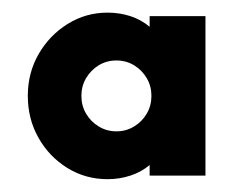

<svg xmlns="http://www.w3.org/2000/svg" viewBox="-20 -567 373 301"><path d="M148.6 -286.1Q113.9 -286.1 85.4 -303.8Q56.9 -321.5 40.3 -351Q23.6 -380.6 23.6 -416.7Q23.6 -452.8 40.6 -482.3Q57.6 -511.8 86.1 -529.5Q114.6 -547.2 148.6 -547.2Q167.4 -547.2 184.4 -541.7Q201.4 -536.1 214.6 -525V-541.7H302.1V-291.7H214.6V-308.3Q201.4 -297.2 184.4 -291.7Q167.4 -286.1 148.6 -286.1ZM162.5 -361.1Q177.8 -361.1 190.3 -368.8Q202.8 -376.4 210.1 -388.9Q217.4 -401.4 217.4 -416.7Q217.4 -431.9 210.1 -444.4Q202.8 -456.9 190.3 -464.6Q177.8 -472.2 162.5 -472.2Q147.2 -472.2 134.7 -464.6Q122.2 -456.9 114.9 -444.4Q107.6 -431.9 107.6 -416.7Q107.6 -401.4 114.9 -388.9Q122.2 -376.4 134.7 -368.8Q147.2 -361.1 162.5 -361.1Z"/></svg>

Font: Afacad Flux
Style: Bold
Weight: 700
Designer: Kristian Moeller
Foundry: Dicotype
Version: Version 1.100